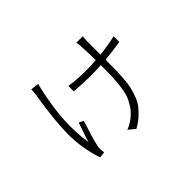

<svg xmlns="http://www.w3.org/2000/svg" viewBox="-117 -874 1233 1233"><g transform="rotate(-45 500.0 -257.0)"><path d="M236 -582 293 -575Q288 -562 282 -533Q224 -275 257 -83Q263 -105 280.5 -156Q298 -207 301 -216L332 -200Q291 -76 281 -26Q276 -10 278 6Q278 14 281 35L240 40Q199 -83 199 -213Q199 -326 233 -539Q236 -563 236 -582ZM851 -449V-397Q781 -386 708 -379Q708 -370 708 -351Q708 -303 707.5 -278.5Q707 -254 704 -211Q701 -168 695 -142.5Q689 -117 676.5 -81Q664 -45 645.5 -20.5Q627 4 599 29.5Q571 55 534 75L489 38Q524 26 558 -2Q588 -26 608 -57Q628 -88 638.5 -117.5Q649 -147 654.5 -194.5Q660 -242 661 -277.5Q662 -313 662 -376Q614 -373 555 -373Q509 -373 420 -380V-429Q492 -418 557 -418Q617 -418 662 -422Q660 -518 658 -540Q658 -571 652 -589H711Q708 -565 708 -541V-425Q788 -434 851 -449Z"/></g></svg>

Font: Noto Sans Korean Light
Style: Regular
Weight: 300
Designer: Ryoko NISHIZUKA  (kana & ideographs); Paul D. Hunt (Latin, Greek & Cyrillic); Wenlong ZHANG  (bopomofo); Sandoll Communi
Foundry: Adobe Systems Incorporated
Version: Version 1.000;PS 1;hotconv 1.0.78;makeotf.lib2.5.61930